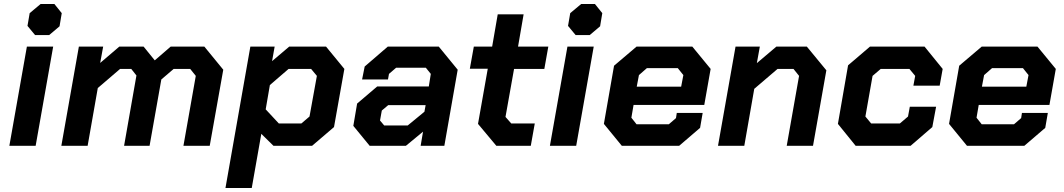

<svg xmlns="http://www.w3.org/2000/svg" viewBox="-20 -732 5342 964"><path d="M118 -602 129 -666 184 -712H253L290 -666L279 -600L227 -556H156ZM115 -498H247L159 0H27Z M376 -498H498L483 -416L579 -498H701L757 -429L837 -498H1006L1101 -382L1033 0H901L963 -351L935 -386H852L790 -333L731 0H603L665 -353L639 -386H583L471 -290L420 0H288Z M1237 -498H1359L1346 -425L1432 -498H1617L1709 -386L1657 -94L1547 0H1353L1292 -60L1244 212H1112ZM1493 -112 1534 -147 1571 -351 1542 -386H1429L1335 -305L1314 -183L1380 -112Z M1754 -100 1773 -212 1874 -298H2133L2143 -361L2118 -392H1969L1933 -361L1928 -333H1798L1811 -398L1927 -498H2183L2278 -382L2211 0H2092L2104 -71L2018 0H1836ZM2027 -102 2111 -171 2117 -204H1929L1897 -177L1888 -127L1909 -102Z M2380 -110 2429 -387H2339L2359 -498H2451L2479 -660H2609L2581 -498H2733L2713 -386H2561L2518 -145L2547 -112H2665L2645 0H2472Z M2832 -602 2843 -666 2898 -712H2967L3004 -666L2993 -600L2941 -556H2870ZM2829 -498H2961L2873 0H2741Z M3012 -110 3063 -402 3176 -498H3456L3548 -386L3516 -205H3161L3150 -141L3176 -108H3338L3374 -139L3378 -165H3508L3495 -90L3390 0H3102ZM3400 -297 3411 -355 3383 -390H3228L3188 -355L3177 -297Z M3673 -498H3795L3780 -415L3878 -498H4031L4129 -379L4062 0H3930L3992 -351L3964 -386H3884L3767 -286L3717 0H3585Z M4187 -110 4238 -404 4348 -498H4622L4713 -386L4698 -302H4566L4575 -351L4546 -386H4402L4361 -351L4325 -147L4354 -112H4498L4539 -147L4548 -196H4680L4661 -94L4552 0H4276Z M4745 -110 4796 -402 4909 -498H5189L5281 -386L5249 -205H4894L4883 -141L4909 -108H5071L5107 -139L5111 -165H5241L5228 -90L5123 0H4835ZM5133 -297 5144 -355 5116 -390H4961L4921 -355L4910 -297Z"/></svg>

Font: Chakra Petch
Style: Bold Italic
Weight: 700
Italic angle: -10°
Designer: Katatrad Aksorn Co.,Ltd.
Foundry: Cadson Demak Co.,Ltd.
Version: Version 1.000; ttfautohint (v1.6)